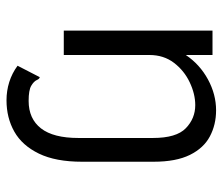

<svg xmlns="http://www.w3.org/2000/svg" viewBox="-67 -441 684 590"><g transform="rotate(90 275.0 -146.0)"><path d="M288 176Q259 176 232 167.5Q205 159 182 142L217 74Q222 74 226 83Q230 92 243.5 100Q257 108 290 108Q345 108 374.5 70Q404 32 404 -45V-274Q404 -346 374 -375Q344 -404 303 -404Q269 -404 233 -387Q197 -370 173 -338.5Q149 -307 149 -263V0H74V-457H149V-375Q178 -418 224 -443Q270 -468 319 -468Q363 -468 399 -449Q435 -430 456 -387.5Q477 -345 477 -276V-56Q477 25 452 76.5Q427 128 384.5 152Q342 176 288 176Z"/></g></svg>

Font: Inconsolata SemiExpanded
Style: Regular
Weight: 400
Width: 6
Monospace: yes
Designer: Raph Levien, Cyreal, Brenton Simpson
Foundry: Raph Levien, Cyreal, Google
Version: Version 3.000; ttfautohint (v1.8.2.53-6de2)